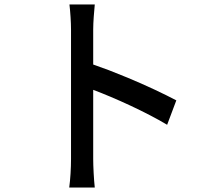

<svg xmlns="http://www.w3.org/2000/svg" viewBox="-20 -802 940 857"><path d="M396 -92V-401C492 -365 631 -302 726 -245L767 -354C712 -383 632 -421 550 -455L540 -459C490 -480 440 -499 396 -514V-670C396 -705 400 -748 403 -782H290C294 -748 297 -702 297 -670V-92C297 -53 294 0 289 35H403C399 0 396 -61 396 -92Z"/></svg>

Font: Glow Sans SC Condensed Medium
Style: Regular
Weight: 600
Width: 3
Designer: Ryoko NISHIZUKA (kana, bopomofo & ideographs); Paul D. Hunt (Latin, Greek & Cyrillic); Sandoll Communications, Soo-young
Version: Version 0.93